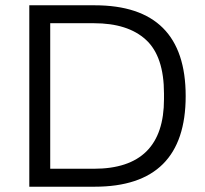

<svg xmlns="http://www.w3.org/2000/svg" viewBox="-20 -706 777 726"><path d="M90.8 0V-686H337.9Q682.1 -686 682.1 -342.8Q682.1 0 337.9 0ZM169.9 -67.9H335Q600.1 -67.9 600.1 -331.1V-352.1Q600.1 -492.7 532 -555.4Q463.9 -618.2 335 -618.2H169.9Z"/></svg>

Font: Archivo Light
Style: Regular
Weight: 300
Designer: Hector Gatti
Foundry: Omnibus-Type
Version: Version 2.001